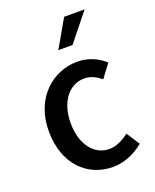

<svg xmlns="http://www.w3.org/2000/svg" viewBox="-137 -798 717 889"><g transform="rotate(-20 221.0 -353.5)"><path d="M265 12C316 12 371 -8 417 -47L375 -112C349 -92 315 -72 277 -72C202 -72 149 -142 149 -245C149 -349 202 -419 279 -419C309 -419 335 -406 360 -385L409 -450C377 -479 332 -503 274 -503C154 -503 41 -409 41 -245C41 -81 141 12 265 12ZM289 -719 211 -583H281L390 -719Z"/></g></svg>

Font: Falling Sky
Style: Light
Weight: 400
Designer: Paul D. Hunt
Foundry: Adobe Systems Incorporated
Version: Version 1.02